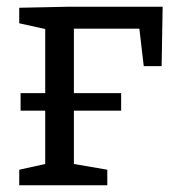

<svg xmlns="http://www.w3.org/2000/svg" viewBox="-20 -549 518 569"><path d="M37 -526 180 -529H462L459 -353H406L393 -464H199V-273H339V-221H199V-63L298 -46V0H37V-46L114 -63V-221H41V-273H114V-463L37 -480Z"/></svg>

Font: Bitter Pro
Style: Regular
Weight: 400
Designer: Sol Matas, and Bitter project Authors
Foundry: Sol Matas
Version: Version 1.010